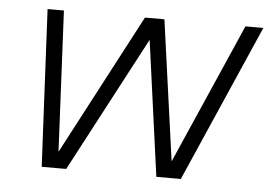

<svg xmlns="http://www.w3.org/2000/svg" viewBox="-42 -554 857 609"><g transform="rotate(5 386.5 -250.0)"><path d="M111 0H189L417 -431L476 0H554L773 -500H716L520 -53L458 -500H396L160 -52L138 -500H86Z"/></g></svg>

Font: Uncut Sans Light Italic
Style: Regular
Weight: 300
Italic angle: -11°
Designer: Kasper Nordkvist
Foundry: UNCUT.wtf
Version: Version 1.304;Glyphs 3.2 (3246)